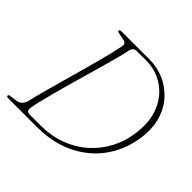

<svg xmlns="http://www.w3.org/2000/svg" viewBox="-172 -878 1055 1055"><g transform="rotate(45 356.0 -350.0)"><path d="M10 -8.5Q10 -13 14.8 -15Q19.5 -17 31 -18L64.5 -22.5Q74 -23.5 82.5 -27.8Q91 -32 98.2 -40.5Q105.5 -49 110.5 -62.5Q115 -84.5 124.5 -120.2Q134 -156 146.2 -200.5Q158.5 -245 172.2 -294.2Q186 -343.5 200 -393.8Q214 -444 226.2 -490.2Q238.5 -536.5 248 -575Q257.5 -613.5 262 -639.5Q266 -656.5 261 -664.8Q256 -673 240 -675.5L209 -681.5Q197 -683.5 193 -685.2Q189 -687 189 -692Q189 -696 193 -698Q197 -700 207 -700H419Q482.5 -700 536.8 -675.8Q591 -651.5 630 -607.2Q669 -563 686 -501Q703 -439 692.5 -363.5Q680 -279 642 -211.8Q604 -144.5 545.5 -97.2Q487 -50 412 -25Q337 0 249 0H22Q15.5 0 12.8 -2.5Q10 -5 10 -8.5ZM254 -20Q334.5 -20 403 -45Q471.5 -70 524.2 -116Q577 -162 610.8 -225.2Q644.5 -288.5 654.5 -365Q664.5 -440 648.2 -499Q632 -558 597 -599Q562 -640 514.8 -661.5Q467.5 -683 415 -683H340Q327 -683 319 -677Q311 -671 308 -661Q303 -635.5 292.8 -595.8Q282.5 -556 268.8 -507Q255 -458 239.8 -404.5Q224.5 -351 209.5 -298Q194.5 -245 181.5 -197Q168.5 -149 159.5 -110.8Q150.5 -72.5 147 -49.5Q145 -34.5 150.5 -27.2Q156 -20 171.5 -20Z"/></g></svg>

Font: Fraunces Thin
Style: Italic
Weight: 250
Italic angle: -16°
Version: Version 1.000;[b76b70a41]